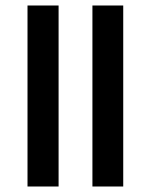

<svg xmlns="http://www.w3.org/2000/svg" viewBox="-20 -678 548 698"><path d="M193 -658V0H80V-658ZM428 -658V0H316V-658Z"/></svg>

Font: Noto Sans Oriya SemiBold
Style: Regular
Weight: 600
Version: Version 2.003